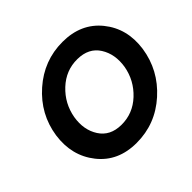

<svg xmlns="http://www.w3.org/2000/svg" viewBox="-171 -915 1134 1134"><g transform="rotate(-45 396.0 -348.0)"><path d="M65 -350Q88 -504 207 -609Q326 -714 482 -714Q636 -714 722.5 -607Q809 -500 788 -350Q765 -195 646.5 -88.5Q528 18 370 18Q216 18 130 -90.5Q44 -199 65 -350ZM217 -350Q202 -257 245.5 -189.5Q289 -122 381 -121Q477 -120 548.5 -187Q620 -254 637 -350Q652 -443 609 -511Q566 -579 472 -580Q377 -581 305.5 -514Q234 -447 217 -350Z"/></g></svg>

Font: Jost* 600 Semi
Style: Italic
Weight: 600
Italic angle: -10°
Version: Version 3.500